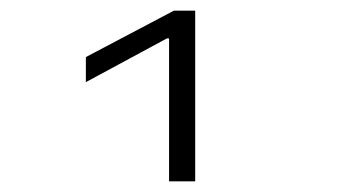

<svg xmlns="http://www.w3.org/2000/svg" viewBox="-20 -750 640 360"><path d="M297 -410V-678H293L141 -596V-643L306 -730H346V-410Z"/></svg>

Font: M PLUS Code Latin 60 Light
Style: Regular
Weight: 300
Width: 7
Monospace: yes
Designer: Coji Morishita
Foundry: UNDERFOREST DESIGN
Version: Version 1.005; ttfautohint (v1.8.3)